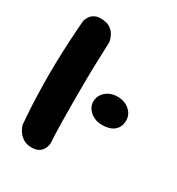

<svg xmlns="http://www.w3.org/2000/svg" viewBox="-158 -751 787 853"><g transform="rotate(30 235.0 -325.0)"><path d="M131 0Q105 0 88.5 -10Q72 -20 62.5 -33.5Q53 -47 49.5 -57Q46 -67 46 -67Q42 -110 39.5 -162Q37 -214 36 -270.5Q35 -327 36.5 -384.5Q38 -442 41 -497Q44 -552 48 -601Q48 -601 50.5 -609Q53 -617 60.5 -627.5Q68 -638 82.5 -645Q97 -652 121 -650Q147 -648 162 -637Q177 -626 184 -612.5Q191 -599 193.5 -589Q196 -579 196 -579Q195 -541 193 -491.5Q191 -442 190.5 -387Q190 -332 190 -274.5Q190 -217 191 -161.5Q192 -106 195 -57Q195 -57 193.5 -48.5Q192 -40 186 -28.5Q180 -17 167 -8.5Q154 0 131 0ZM350 -243Q327 -243 307.5 -253Q288 -263 277 -279Q266 -295 266 -315Q266 -335 277 -351.5Q288 -368 307 -377.5Q326 -387 350 -387Q374 -387 393 -377.5Q412 -368 423.5 -351.5Q435 -335 435 -315Q435 -289 423.5 -273Q412 -257 393 -250Q374 -243 350 -243Z"/></g></svg>

Font: Sour Gummy
Style: Bold
Weight: 700
Designer: Stefie Justprince
Foundry: Eifetstype
Version: Version 1.000